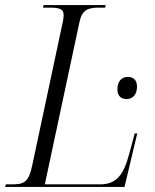

<svg xmlns="http://www.w3.org/2000/svg" viewBox="-37 -734 609 754"><path d="M-17 0H452L502 -210H492L470 -128C449 -50 422 -10 356 -10H139L275 -647C285 -695 308 -704 351 -704H376L378 -714H134L132 -704H157C191 -704 213 -701 213 -675C213 -670 212 -659 210 -650L89 -82C75 -16 55 -10 8 -10H-14ZM460 -345C481 -345 501 -359 501 -394C501 -421 485 -432 465 -432C441 -432 424 -415 424 -383C424 -357 439 -345 460 -345Z"/></svg>

Font: Noto Serif Display SemiCondensed Light
Style: Italic
Weight: 300
Width: 4
Italic angle: -12°
Designer: Monotype Design Team
Foundry: Monotype Imaging Inc.
Version: Version 2.009